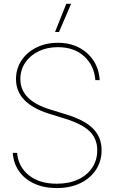

<svg xmlns="http://www.w3.org/2000/svg" viewBox="-20 -959 590 990"><path d="M272.5 10.7Q206.5 10.7 156.7 -12.2Q106.9 -35.2 78.1 -76.2Q49.3 -117.2 45.9 -170.9H68.4Q73.7 -100.1 128.2 -55.9Q182.6 -11.7 272.5 -11.7Q335.4 -11.7 382.3 -33.4Q429.2 -55.2 455.3 -94.2Q481.4 -133.3 481.4 -184.6Q481.4 -243.2 442.6 -281.5Q403.8 -319.8 315.4 -347.2L233.4 -372.6Q62.5 -425.8 62.5 -550.8Q62.5 -604.5 90.6 -647Q118.7 -689.5 167.5 -713.9Q216.3 -738.3 278.3 -738.3Q340.8 -738.3 387.9 -713.4Q435.1 -688.5 462.9 -645.3Q490.7 -602.1 494.1 -545.9H471.7Q466.3 -620.1 414.6 -668Q362.8 -715.8 278.3 -715.8Q223.1 -715.8 179.2 -694.6Q135.3 -673.3 110.1 -636Q85 -598.6 85 -550.8Q85 -441.4 238.3 -394.5L321.3 -369.1Q415.5 -340.3 459.7 -295.9Q503.9 -251.5 503.9 -184.6Q503.9 -127.9 474.9 -83.7Q445.8 -39.6 393.8 -14.4Q341.8 10.7 272.5 10.7ZM263.7 -793.9 321.8 -939.5H346.7L284.2 -793.9Z"/></svg>

Font: Inter Display Thin
Style: Regular
Weight: 100
Designer: Rasmus Andersson
Foundry: rsms
Version: Version 4.000;git-a52131595